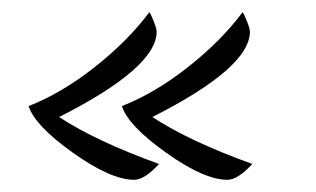

<svg xmlns="http://www.w3.org/2000/svg" viewBox="-20 -339 519 315"><path d="M27 -165Q81 -186 135.5 -229Q190 -272 225 -319Q227 -317 232 -304.5Q237 -292 237 -287Q237 -228 77 -147Q138 -107 241 -70Q217 -44 200 -44Q162 -44 99.5 -88.5Q37 -133 27 -165ZM180 -165Q234 -186 288.5 -229Q343 -272 378 -319Q380 -317 385 -304.5Q390 -292 390 -287Q390 -228 230 -147Q291 -107 394 -70Q370 -44 353 -44Q315 -44 252.5 -88.5Q190 -133 180 -165Z"/></svg>

Font: TypoPRO Dancing Script
Style: Bold
Weight: 700
Designer: Pablo Impallari
Foundry: Pablo Impallari. www.impallari.com Igino Marini. www.ikern.com
Version: Version 1.002